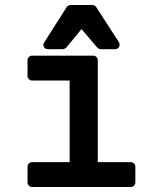

<svg xmlns="http://www.w3.org/2000/svg" viewBox="-20 -746 658 766"><path d="M89.8 -81.1Q89.8 -88.4 95.2 -93.8Q100.6 -99.1 107.9 -99.1H257.8V-424.8H107.9Q100.6 -424.8 95.2 -430.2Q89.8 -435.5 89.8 -442.9V-505.9Q89.8 -513.2 95.2 -518.6Q100.6 -523.9 107.9 -523.9H352.1Q359.4 -523.9 364.7 -518.6Q370.1 -513.2 370.1 -505.9V-99.1H502Q509.3 -99.1 514.6 -93.8Q520 -88.4 520 -81.1V-18.1Q520 -10.7 514.6 -5.4Q509.3 0 502 0H107.9Q100.6 0 95.2 -5.4Q89.8 -10.7 89.8 -18.1ZM171.9 -549.8Q159.7 -549.8 155 -559.1Q150.4 -568.4 157.2 -578.1L246.1 -717.8Q247.6 -720.7 252.9 -723.4Q258.3 -726.1 261.2 -726.1H349.1Q357.4 -726.1 363.8 -717.8L454.1 -578.1Q460 -568.4 455.1 -559.1Q450.2 -549.8 439 -549.8H379.9Q377.4 -549.8 373 -552.5Q368.7 -555.2 367.2 -557.1L305.2 -629.9L245.1 -557.1Q243.7 -554.7 238.8 -552.2Q233.9 -549.8 231 -549.8Z"/></svg>

Font: Fragment Mono
Style: Bold
Weight: 700
Designer: Wei Huang based on Nimbus Sans by URW Studio, based on Helvetica by Max Miedinger.
Foundry: Wei Huang
Version: Version 1.011